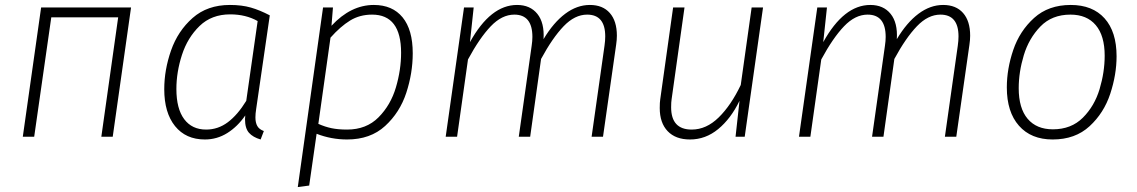

<svg xmlns="http://www.w3.org/2000/svg" viewBox="-20 -552 4588 775"><path d="M389 0 457 -482H187L118 0H72L146 -522H509L435 0Z M1069 -490 1014 -112Q1011 -93 1011 -78Q1011 -57 1018.5 -43.5Q1026 -30 1045 -23L1032 11Q1001 2 985 -16Q969 -34 969 -71L970 -86Q939 -41 897.5 -15Q856 11 807 11Q730 11 686.5 -43Q643 -97 643 -192Q643 -270 670.5 -348.5Q698 -427 757.5 -479.5Q817 -532 908 -532Q956 -532 992.5 -521.5Q1029 -511 1069 -490ZM692 -193Q692 -113 723.5 -71Q755 -29 812 -29Q860 -29 899.5 -58.5Q939 -88 974 -145L1020 -467Q972 -494 909 -494Q834 -494 785.5 -447Q737 -400 714.5 -330.5Q692 -261 692 -193Z M1284 -522H1324L1318 -448Q1396 -532 1489 -532Q1564 -532 1605 -482Q1646 -432 1646 -337Q1646 -257 1620 -177.5Q1594 -98 1534.5 -43.5Q1475 11 1381 11Q1317 11 1258 -12L1228 197L1182 203ZM1599 -339Q1599 -493 1482 -493Q1432 -493 1393 -469Q1354 -445 1314 -400L1265 -52Q1292 -40 1318.5 -34.5Q1345 -29 1381 -29Q1459 -29 1508 -78.5Q1557 -128 1578 -199Q1599 -270 1599 -339Z M2470 -408Q2470 -391 2467 -371L2414 0H2368L2420 -367Q2423 -388 2423 -405Q2423 -493 2350 -493Q2300 -493 2255 -446Q2210 -399 2164 -314L2120 0H2074L2126 -367Q2129 -387 2129 -403Q2129 -493 2056 -493Q2006 -493 1961 -446Q1916 -399 1869 -312L1825 0H1779L1853 -522H1892L1877 -382Q1960 -532 2067 -532Q2120 -532 2149 -496Q2178 -460 2174 -394Q2214 -461 2261.5 -496.5Q2309 -532 2361 -532Q2413 -532 2441.5 -499.5Q2470 -467 2470 -408Z M2643 -116Q2643 -139 2645 -151L2697 -522H2743L2691 -152Q2689 -140 2689 -119Q2689 -29 2772 -29Q2831 -29 2881 -78Q2931 -127 2970 -209L3014 -522H3060L2986 0H2949L2965 -145Q2930 -73 2879 -31Q2828 11 2765 11Q2707 11 2675 -22.5Q2643 -56 2643 -116Z M3896 -408Q3896 -391 3893 -371L3840 0H3794L3846 -367Q3849 -388 3849 -405Q3849 -493 3776 -493Q3726 -493 3681 -446Q3636 -399 3590 -314L3546 0H3500L3552 -367Q3555 -387 3555 -403Q3555 -493 3482 -493Q3432 -493 3387 -446Q3342 -399 3295 -312L3251 0H3205L3279 -522H3318L3303 -382Q3386 -532 3493 -532Q3546 -532 3575 -496Q3604 -460 3600 -394Q3640 -461 3687.5 -496.5Q3735 -532 3787 -532Q3839 -532 3867.5 -499.5Q3896 -467 3896 -408Z M4044 -199Q4044 -274 4070 -350.5Q4096 -427 4154 -479.5Q4212 -532 4302 -532Q4390 -532 4438.5 -478Q4487 -424 4487 -325Q4487 -251 4461.5 -173.5Q4436 -96 4378 -42.5Q4320 11 4229 11Q4142 11 4093 -44.5Q4044 -100 4044 -199ZM4439 -327Q4439 -408 4403 -450.5Q4367 -493 4301 -493Q4226 -493 4179.5 -445Q4133 -397 4112.5 -329Q4092 -261 4092 -196Q4092 -115 4128 -72.5Q4164 -30 4230 -30Q4304 -30 4351 -77Q4398 -124 4418.5 -192.5Q4439 -261 4439 -327Z"/></svg>

Font: Fira Sans ExtraLight
Style: Italic
Weight: 275
Italic angle: -8°
Designer: Carrois Corporate & Edenspiekermann AG
Foundry: Carrois Corporate GbR & Edenspiekermann AG
Version: Version 4.203